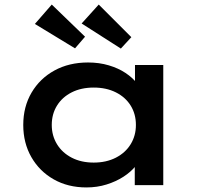

<svg xmlns="http://www.w3.org/2000/svg" viewBox="-20 -812 879 842"><path d="M359 10Q278 10 215.5 -25.5Q153 -61 117.5 -123Q82 -185 82 -264Q82 -344 118.5 -406Q155 -468 219 -503Q283 -538 366 -538Q415 -538 457 -525.5Q499 -513 530.5 -492Q562 -471 581.5 -445.5Q601 -420 603 -394L572 -395V-527H696V0H571V-137L598 -134Q595 -109 574.5 -83.5Q554 -58 521.5 -37Q489 -16 447.5 -3Q406 10 359 10ZM391 -99Q446 -99 488 -120.5Q530 -142 553 -179.5Q576 -217 576 -264Q576 -312 553 -349Q530 -386 488 -407Q446 -428 391 -428Q336 -428 294.5 -407Q253 -386 230 -349Q207 -312 207 -264Q207 -217 230 -179.5Q253 -142 294.5 -120.5Q336 -99 391 -99ZM510 -599 338 -709 413 -792 556 -649ZM309 -600 133 -707 207 -792 353 -651Z"/></svg>

Font: Lexend Giga Medium
Style: Regular
Weight: 500
Designer: Bonnie Shaver-Troup, Thomas Jockin
Foundry: Lexend
Version: Version 1.007